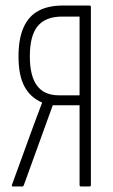

<svg xmlns="http://www.w3.org/2000/svg" viewBox="-20 -675 408 695"><path d="M26 0Q21 0 24 -8L99 -214Q107 -236 115.5 -258.5Q124 -281 132 -302V-304Q90 -322 68.5 -362Q47 -402 47 -471Q47 -534 65 -575Q83 -616 118.5 -635.5Q154 -655 208 -655H304Q309 -655 309 -649V-6Q309 0 304 0H273Q268 0 268 -6V-294H171L66 -4Q65 -2 64 -1Q63 0 60 0ZM193 -330H268V-615H205Q145 -615 116.5 -580.5Q88 -546 88 -471Q88 -400 114 -365Q140 -330 193 -330Z"/></svg>

Font: Sofia Sans Extra Condensed Light
Style: Regular
Weight: 300
Designer: Botio Nikoltchev, Ani Petrova
Foundry: lettersoup
Version: Version 4.101